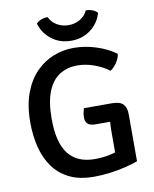

<svg xmlns="http://www.w3.org/2000/svg" viewBox="-96 -958 838 1045"><g transform="rotate(-10 322.5 -436.0)"><path d="M581.5 -623Q578 -597.5 561.5 -574Q545 -550.5 527 -539Q491.5 -565.5 445.2 -582.2Q399 -599 352 -599Q298.5 -599 256.2 -573.2Q214 -547.5 189.8 -489.8Q165.5 -432 165.5 -335.5Q165.5 -205 214 -142.8Q262.5 -80.5 359 -80.5Q411 -80.5 455.5 -91.8Q500 -103 524 -112.5L583 -29Q553.5 -18 513.5 -8.2Q473.5 1.5 428.8 7.5Q384 13.5 339 13.5Q258.5 13.5 203 -14Q147.5 -41.5 113.2 -89.8Q79 -138 63.2 -201.5Q47.5 -265 47.5 -337Q47.5 -431.5 73 -499.5Q98.5 -567.5 141.5 -611Q184.5 -654.5 238.2 -675.5Q292 -696.5 349 -696.5Q412 -696.5 474 -676.5Q536 -656.5 581.5 -623ZM474 -201.5Q474 -236.5 476.2 -267.8Q478.5 -299 485 -323.5L583 -290V-29L474 -27.5ZM503 -363.5Q548 -363.5 565.5 -344.2Q583 -325 583 -290V-266H396Q381 -266 368.2 -269.8Q355.5 -273.5 347.8 -284Q340 -294.5 340 -315Q340 -327 342.5 -340Q345 -353 348.5 -363.5ZM514.5 -861Q499 -806.5 453.5 -771.8Q408 -737 345.5 -737Q282.5 -737 237.5 -771.8Q192.5 -806.5 176.5 -861Q187.5 -873.5 205 -880Q222.5 -886.5 240 -886Q253.5 -856.5 282.2 -839.8Q311 -823 345.5 -823Q380.5 -823 409 -839.8Q437.5 -856.5 451 -886Q469 -886.5 486.5 -880Q504 -873.5 514.5 -861Z"/></g></svg>

Font: Signika Negative Light Medium
Style: Regular
Weight: 500
Version: Version 2.001